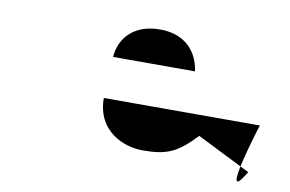

<svg xmlns="http://www.w3.org/2000/svg" viewBox="-58 -718 1021 676"><g transform="rotate(10 452.5 -380.0)"><path d="M869 -348C871 -357 768 -30 857 -179L665 -275C600 -206 563 -190 477 -190C409 -190 311 -230 311 -348ZM318 -496C323 -566 373 -620 465 -620C543 -620 599 -577 611 -496Z"/></g></svg>

Font: Hussar Dziwak
Style: Regular
Weight: 400
Version: Version 1.022